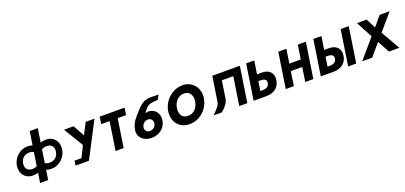

<svg xmlns="http://www.w3.org/2000/svg" viewBox="37 -2195 7539 3571"><g transform="rotate(-20 3807.0 -410.0)"><path d="M708.1 -216.9C665.7 -216.9 634.9 -232.5 619.9 -242.1L659.6 -500.9C677.4 -510.5 713 -526.1 755.4 -526.1C875.9 -526.1 898.8 -441.9 888.1 -371.8C877.3 -301.1 828.6 -216.9 708.1 -216.9ZM500.3 -504.8 459.6 -238.2C440.2 -228.8 408.3 -216.9 371.3 -216.9C250.8 -216.9 227.8 -301.1 238.7 -371.8C249.4 -441.9 298.1 -526.1 418.6 -526.1C455.6 -526.1 483.8 -514.2 500.3 -504.8ZM519.4 -629.1C493.8 -637.4 460.3 -644 418.2 -644C269 -644 138 -521.6 114.9 -370.5C91.9 -220.1 186.2 -99 334.7 -99C376.8 -99 412.4 -105.6 440.5 -113.9L411.3 77H571.1L600.7 -116.2C627 -106.8 662.7 -99 708.5 -99C857.1 -99 988.4 -220.1 1011.5 -370.5C1034.6 -521.6 941.1 -644 792 -644C746.1 -644 708 -636.2 678.8 -626.8L720.2 -897H560.4Z M1406.4 -0.9 1771.3 -702.1H1597.9L1481.9 -477.7L1357.3 -702.1H1168.6L1401.8 -315.4L1292.8 -94.4H1156.4L1142.1 -0.9Z M1853.6 -562.9H2020.2L1934.4 -1.9H2094.2L2180 -562.9H2346.6L2368.1 -703.1H1875.1Z M2573.7 -239.2C2583.3 -302.1 2638 -348 2696.6 -348C2757 -348 2797.5 -302.1 2787.9 -239.2C2778.6 -178 2725.8 -132.9 2663.7 -132.9C2601.7 -132.9 2564.4 -178 2573.7 -239.2ZM3046.1 -715.2C2800.1 -722 2746.7 -738.9 2561.3 -518.8C2472.9 -419.4 2426.8 -362.4 2408 -239.2C2387.4 -104.9 2494 -1.2 2651.2 -1.2C2777.9 -1.2 2922.4 -73.4 2947.7 -239.2C2972.7 -402.4 2857.8 -484.8 2761.8 -484.8C2729.5 -484.8 2694 -474.6 2694 -474.6C2790.9 -589.8 2780.9 -618 2995.4 -627.3Z M3279.6 -363.9C3295.6 -468.5 3369.4 -573 3492.6 -573C3616.7 -573 3656.8 -468.5 3640.8 -363.9C3624.8 -259.4 3556.1 -154.8 3428.6 -154.8C3297.7 -154.8 3263.6 -259.4 3279.6 -363.9ZM3107 -363.9C3075.7 -159.1 3197.5 -0.1 3404.9 -0.1C3606.4 -0.1 3782 -159.1 3813.4 -363.9C3844.7 -568.8 3710.8 -726.9 3516.2 -726.9C3323.2 -726.9 3138.4 -568.8 3107 -363.9Z M4103 -702.1H4648.7L4541.4 -0.9H4381.6L4467.5 -561.9H4241.4L4188.4 -215.9C4179.6 -147.1 4122.8 -70.6 4035.7 -0.9H3875.9C3951.6 -85 4016.1 -134 4028.6 -215.9Z M4874.3 -315.5H4919.4C4982.3 -315.5 5038.5 -294.3 5027.6 -222.9C5016.5 -150.6 4953.8 -129.4 4890.9 -129.4H4845.8ZM4666.5 -1.9H4922.4C5059.2 -1.9 5172.9 -72.4 5195.1 -217.8C5217.2 -362.3 5126.7 -443 4989.9 -443H4893.8L4933.6 -703.1H4773.8Z M5505.3 -283.2H5731.4L5688.3 -1.9H5848.1L5955.4 -703.1H5795.6L5752.9 -423.5H5526.8L5569.5 -703.1H5409.7L5302.4 -1.9H5462.2Z M6203.7 -314.5H6248.8C6311.7 -314.5 6367.9 -293.3 6357 -221.9C6345.9 -149.6 6283.2 -128.4 6220.3 -128.4H6175.2ZM5995.9 -0.9H6251.8C6388.6 -0.9 6502.3 -71.4 6524.5 -216.8C6546.6 -361.3 6456.1 -442 6319.3 -442H6223.2L6263 -702.1H6103.2ZM6803.6 -702.1H6643.8L6536.5 -0.9H6696.3Z M7551.2 -0.9 7335.2 -378.3 7614.3 -702.1H7415.4L7256.9 -510.9L7157 -702.1H6966.6L7138 -378.3L6815.1 -0.9H7013.1L7215.4 -239.7L7344.6 -0.9Z"/></g></svg>

Font: Sztylet
Style: BdObl
Weight: 700
Foundry: Cannot Into Space Fonts, PlusOne Fonts
Version: Version 0.12